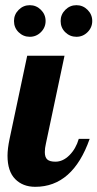

<svg xmlns="http://www.w3.org/2000/svg" viewBox="-20 -715 376 741"><path d="M85 -500H229L157 -160Q153 -143 153 -128Q153 -108 162.5 -99.5Q172 -91 194 -91Q223 -91 248 -116Q273 -141 284 -179H326Q261 6 116 6Q68 6 38.5 -24Q9 -54 9 -114Q9 -141 17 -179ZM34 -634Q34 -659 52 -677Q70 -695 95 -695Q120 -695 138 -677Q156 -659 156 -634Q156 -609 138 -591Q120 -573 95 -573Q70 -573 52 -590.5Q34 -608 34 -634ZM214 -634Q214 -659 232 -677Q250 -695 275 -695Q300 -695 318 -677Q336 -659 336 -634Q336 -609 318 -591Q300 -573 275 -573Q250 -573 232 -590.5Q214 -608 214 -634Z"/></svg>

Font: Lobster Two
Style: Bold Italic
Weight: 700
Designer: Pablo Impallari
Foundry: Pablo Impallari. www.impallari.com
Version: Version 2.000